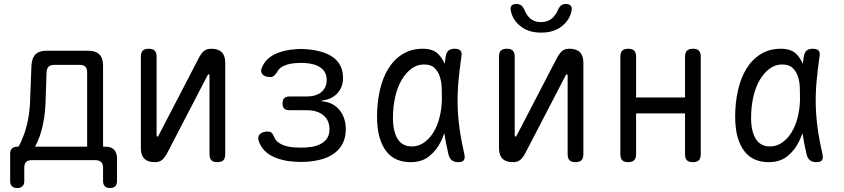

<svg xmlns="http://www.w3.org/2000/svg" viewBox="-20 -805 4240 965"><path d="M67 140Q49 140 40 131Q31 122 31 105V-31Q31 -50 40.5 -59Q50 -68 69 -68H73Q85 -88 98 -122Q111 -156 120 -199.5Q129 -243 131 -292L138 -475Q140 -513 158 -531.5Q176 -550 214 -550H423Q461 -550 479.5 -531.5Q498 -513 498 -475V-68H508Q538 -68 553 -53Q568 -38 568 -8V105Q568 122 559.5 131Q551 140 533 140Q516 140 507 131Q498 122 498 105V37Q498 19 488.5 9.5Q479 0 460 0H139Q120 0 111 9.5Q102 19 102 37V105Q102 122 93 131Q84 140 67 140ZM418 -442Q418 -461 409 -470Q400 -479 381 -479H253Q234 -479 224.5 -470Q215 -461 214 -442L209 -292Q207 -240 199 -196Q191 -152 179 -119Q167 -86 156 -68H418Z M688 -60V-520Q688 -541 697.5 -550.5Q707 -560 728 -560Q748 -560 757.5 -550.5Q767 -541 767 -520V-124Q769 -118 771 -118Q773 -118 773.5 -119.5Q774 -121 777 -124L980 -515Q991 -536 1004.5 -548Q1018 -560 1042 -560Q1077 -560 1094.5 -542.5Q1112 -525 1112 -490V-30Q1112 -9 1102.5 0.5Q1093 10 1072 10Q1052 10 1042.5 0.5Q1033 -9 1033 -30V-426Q1031 -432 1029 -432Q1027 -432 1026.5 -430.5Q1026 -429 1023 -426L820 -35Q809 -14 795.5 -2Q782 10 758 10Q723 10 705.5 -7.5Q688 -25 688 -60Z M1298 -469Q1315 -509 1359.5 -531.5Q1404 -554 1469 -558Q1481 -559 1492.5 -559Q1504 -559 1516 -558Q1559 -555 1594 -545Q1629 -535 1653.5 -517.5Q1678 -500 1691 -474Q1704 -448 1704 -413Q1704 -366 1674.5 -335Q1645 -304 1598 -300V-296Q1654 -291 1686 -252.5Q1718 -214 1718 -154Q1718 -118 1704.5 -88.5Q1691 -59 1665.5 -38.5Q1640 -18 1603.5 -6.5Q1567 5 1521 8Q1507 9 1492.5 9Q1478 9 1464 8Q1394 4 1346.5 -21Q1299 -46 1282 -92Q1277 -104 1278 -113.5Q1279 -123 1285 -129.5Q1291 -136 1301.5 -140Q1312 -144 1326 -144Q1331 -144 1336 -142.5Q1341 -141 1344.5 -138Q1348 -135 1351 -130Q1354 -125 1357 -118Q1367 -93 1394.5 -79.5Q1422 -66 1464 -64Q1478 -63 1492.5 -63Q1507 -63 1521 -64Q1574 -67 1605 -90Q1636 -113 1636 -155Q1636 -200 1605.5 -225.5Q1575 -251 1522 -251H1435Q1417 -251 1408.5 -259.5Q1400 -268 1400 -285Q1400 -303 1408.5 -311.5Q1417 -320 1435 -320H1520Q1569 -320 1595.5 -342.5Q1622 -365 1622 -403Q1622 -442 1593.5 -463.5Q1565 -485 1516 -488Q1504 -489 1492.5 -489Q1481 -489 1469 -488Q1433 -486 1407.5 -474.5Q1382 -463 1373 -443Q1368 -436 1364 -431Q1360 -426 1356 -423Q1352 -420 1347.5 -419Q1343 -418 1338 -418Q1324 -418 1314 -421.5Q1304 -425 1298.5 -432Q1293 -439 1292.5 -448.5Q1292 -458 1298 -469Z M2044 10Q2006 10 1975 -3Q1944 -16 1922 -44Q1900 -72 1887.5 -115Q1875 -158 1875 -219Q1875 -288 1889 -350.5Q1903 -413 1931.5 -459.5Q1960 -506 2003.5 -533Q2047 -560 2105 -560Q2153 -560 2180 -536Q2202 -515 2215 -484Q2217 -502 2220 -521Q2224 -543 2235 -551.5Q2246 -560 2265 -560Q2286 -560 2294.5 -550.5Q2303 -541 2299 -521Q2290 -459 2284.5 -400Q2279 -341 2280 -282Q2281 -223 2289.5 -160.5Q2298 -98 2314 -29Q2318 -9 2311 0.5Q2304 10 2283.5 10Q2263 10 2251 0.5Q2239 -9 2234 -29Q2221 -84 2213 -136Q2206 -114 2196 -94Q2174 -49 2137 -19.5Q2100 10 2044 10ZM2050 -69Q2083 -69 2110.5 -88Q2138 -107 2158 -139Q2178 -171 2189 -214.5Q2200 -258 2201 -306Q2201 -333 2200 -363.5Q2199 -394 2190.5 -420Q2182 -446 2164 -463.5Q2146 -481 2111 -481Q2076 -481 2047.5 -459.5Q2019 -438 1998 -402Q1977 -366 1966 -317Q1955 -268 1955 -212Q1955 -145 1978.5 -107Q2002 -69 2050 -69Z M2488 -60V-520Q2488 -541 2497.5 -550.5Q2507 -560 2528 -560Q2548 -560 2557.5 -550.5Q2567 -541 2567 -520V-124Q2569 -118 2571 -118Q2573 -118 2573.5 -119.5Q2574 -121 2577 -124L2780 -515Q2791 -536 2804.5 -548Q2818 -560 2842 -560Q2877 -560 2894.5 -542.5Q2912 -525 2912 -490V-30Q2912 -9 2902.5 0.5Q2893 10 2872 10Q2852 10 2842.5 0.5Q2833 -9 2833 -30V-426Q2831 -432 2829 -432Q2827 -432 2826.5 -430.5Q2826 -429 2823 -426L2620 -35Q2609 -14 2595.5 -2Q2582 10 2558 10Q2523 10 2505.5 -7.5Q2488 -25 2488 -60ZM2547 -753Q2544 -769 2551.5 -777Q2559 -785 2576 -785Q2585 -785 2592.5 -782Q2600 -779 2604 -774Q2613 -764 2618 -750.5Q2623 -737 2633 -725Q2656 -694 2699 -694Q2742 -694 2766 -725Q2777 -737 2782 -750Q2787 -763 2795 -773Q2800 -778 2806.5 -781.5Q2813 -785 2823 -785Q2840 -785 2848 -777Q2856 -769 2853 -753Q2845 -710 2813 -681Q2771 -641 2700 -641Q2629 -641 2587 -681Q2555 -710 2547 -753Z M3137 10Q3117 10 3107.5 0.5Q3098 -9 3098 -30V-520Q3098 -541 3107.5 -550.5Q3117 -560 3137 -560Q3158 -560 3167.5 -550.5Q3177 -541 3177 -520V-315H3423V-520Q3423 -541 3433 -550.5Q3443 -560 3463 -560Q3483 -560 3492.5 -550.5Q3502 -541 3502 -520V-30Q3502 -9 3492.5 0.5Q3483 10 3463 10Q3442 10 3432.5 0.5Q3423 -9 3423 -30V-235H3177V-30Q3177 -9 3167 0.5Q3157 10 3137 10Z M3844 10Q3806 10 3775 -3Q3744 -16 3722 -44Q3700 -72 3687.5 -115Q3675 -158 3675 -219Q3675 -288 3689 -350.5Q3703 -413 3731.5 -459.5Q3760 -506 3803.5 -533Q3847 -560 3905 -560Q3953 -560 3980 -536Q4002 -515 4015 -484Q4017 -502 4020 -521Q4024 -543 4035 -551.5Q4046 -560 4065 -560Q4086 -560 4094.5 -550.5Q4103 -541 4099 -521Q4090 -459 4084.5 -400Q4079 -341 4080 -282Q4081 -223 4089.5 -160.5Q4098 -98 4114 -29Q4118 -9 4111 0.5Q4104 10 4083.5 10Q4063 10 4051 0.5Q4039 -9 4034 -29Q4021 -84 4013 -136Q4006 -114 3996 -94Q3974 -49 3937 -19.5Q3900 10 3844 10ZM3850 -69Q3883 -69 3910.5 -88Q3938 -107 3958 -139Q3978 -171 3989 -214.5Q4000 -258 4001 -306Q4001 -333 4000 -363.5Q3999 -394 3990.5 -420Q3982 -446 3964 -463.5Q3946 -481 3911 -481Q3876 -481 3847.5 -459.5Q3819 -438 3798 -402Q3777 -366 3766 -317Q3755 -268 3755 -212Q3755 -145 3778.5 -107Q3802 -69 3850 -69Z"/></svg>

Font: Maple Mono NL Light
Style: Regular
Weight: 300
Monospace: yes
Designer: subframe7536
Version: Version 7.000